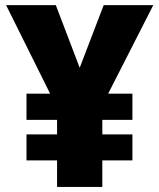

<svg xmlns="http://www.w3.org/2000/svg" viewBox="-20 -734 626 754"><path d="M293 -467.8 387.2 -713.9H582L404.8 -366.2H500V-263.2H381.8V-206.1H500V-104H381.8V0H204.1V-104H84V-206.1H204.1V-263.2H84V-366.2H176.8L3.9 -713.9H199.2Z"/></svg>

Font: TypoPRO Open Sans
Style: Regular
Weight: 800
Foundry: Ascender Corporation
Version: Version 1.10